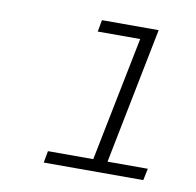

<svg xmlns="http://www.w3.org/2000/svg" viewBox="-56 -799 542 530"><g transform="rotate(10 215.0 -534.5)"><path d="M99 -327 105 -360H232L302 -709H183L189 -742H348L272 -360H385L378 -327Z"/></g></svg>

Font: Montserrat Thin Light
Style: Italic
Weight: 300
Italic angle: -11.3°
Version: Version 9.000